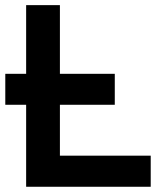

<svg xmlns="http://www.w3.org/2000/svg" viewBox="-30 -713 636 733"><path d="M-9.8 -313V-431.2H69.8V-693.4H198.7V-431.2H408.2V-313H198.7V-118.7H545.4V0H69.8V-313Z"/></svg>

Font: Cascadia Code NF
Style: Bold
Weight: 700
Monospace: yes
Designer: Aaron Bell
Foundry: Saja Typeworks
Version: Version 2404.023; ttfautohint (v1.8.4)